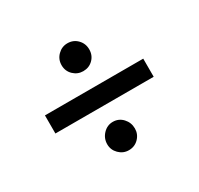

<svg xmlns="http://www.w3.org/2000/svg" viewBox="-107 -607 742 717"><g transform="rotate(-30 263.5 -248.5)"><path d="M475.6 -287.1V-209H51.8V-287.1ZM258.8 -17.6Q234.4 -17.6 216.8 -35.2Q199.2 -52.7 199.2 -77.1Q199.2 -102.5 216.8 -121.1Q234.4 -139.6 258.8 -139.6Q284.2 -139.6 301.3 -121.1Q318.4 -102.5 318.4 -77.1Q318.4 -52.7 301.3 -35.2Q284.2 -17.6 258.8 -17.6ZM258.8 -358.4Q234.4 -358.4 216.8 -375.5Q199.2 -392.6 199.2 -418Q199.2 -443.4 216.8 -460.9Q234.4 -478.5 258.8 -478.5Q284.2 -478.5 301.3 -460.9Q318.4 -443.4 318.4 -418Q318.4 -392.6 301.3 -375.5Q284.2 -358.4 258.8 -358.4Z"/></g></svg>

Font: Crimson Pro ExtraLight SemiBold
Style: Regular
Weight: 600
Version: Version 1.002